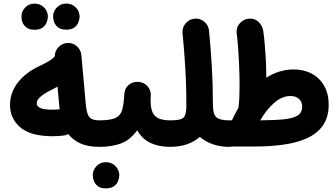

<svg xmlns="http://www.w3.org/2000/svg" viewBox="-20 -770 1877 1075"><path d="M36.1 -182.1Q36.1 -251.5 79.8 -307.9Q123.5 -364.3 204.1 -401.9Q230 -413.6 254.2 -428.2Q278.3 -442.9 287.1 -455.6Q286.6 -483.4 306.4 -504.9Q326.2 -526.4 355 -529.3Q385.3 -532.2 408.9 -512.2Q432.6 -492.2 435.5 -461.9L460 -189.9Q463.9 -149.4 471.9 -129.4Q480 -109.4 495.6 -102.8Q511.2 -96.2 536.6 -96.2H537.1Q567.9 -96.2 589.4 -74.5Q610.8 -52.7 610.8 -22Q610.8 8.3 589.4 30.3Q567.9 52.2 537.1 52.2H536.6Q472.7 52.2 430.4 33.2Q388.2 14.2 362.3 -19.5Q350.6 -13.2 337.4 -11.2Q322.3 -9.3 304.7 -8.3Q287.1 -7.3 275.9 -7.3Q151.9 -7.3 94 -56.6Q36.1 -106 36.1 -182.1ZM185.5 -191.4Q185.5 -174.8 206.1 -165.3Q226.6 -155.8 275.9 -155.8Q282.2 -155.8 292.7 -156.5Q303.2 -157.2 314 -158.2Q313 -167.5 312 -177.2L302.2 -284.7Q286.1 -275.4 267.6 -266.6Q230 -248.5 207.8 -229.2Q185.5 -210 185.5 -191.4ZM277.3 -678.2Q277.3 -706.1 298.1 -728Q318.8 -750 350.1 -750Q373 -750 388.9 -740.2Q404.8 -730.5 414.1 -716.3Q425.8 -697.8 425.8 -678.2Q425.8 -663.6 419.4 -646.2Q413.1 -628.9 397 -616.5Q380.9 -604 351.1 -604Q320.8 -604 305.2 -616.7Q289.6 -629.4 283.2 -646Q277.3 -662.1 277.3 -678.2ZM100.1 -677.7Q100.1 -705.6 120.6 -727.5Q141.1 -749.5 172.9 -749.5Q195.8 -749.5 211.7 -739.7Q227.5 -730 236.8 -715.8Q248 -697.8 248 -677.7Q248 -663.1 241.7 -645.8Q235.4 -628.4 219.2 -616Q203.1 -603.5 173.8 -603.5Q143.6 -603.5 127.9 -616.2Q112.3 -628.9 105.5 -645.5Q102.5 -653.8 101.3 -662.1Q100.1 -670.4 100.1 -677.7Z M462.4 -22Q462.4 -52.7 484.6 -74.5Q506.8 -96.2 537.1 -96.2Q598.6 -96.2 627 -109.9Q655.3 -123.5 664.3 -155.3Q673.3 -187 675.8 -241.2Q677.7 -275.9 700.9 -294.9Q724.1 -314 755.4 -311.5Q786.1 -309.6 806.4 -286.4Q826.7 -263.2 824.2 -232.9Q818.8 -158.7 842.3 -127.4Q865.7 -96.2 932.6 -96.2H933.1Q963.9 -96.2 985.4 -74.5Q1006.8 -52.7 1006.8 -22Q1006.8 8.3 985.4 30.3Q963.9 52.2 933.1 52.2H932.6Q870.6 52.2 824 31Q777.3 9.8 748 -40.5Q709.5 13.2 658.2 32.7Q606.9 52.2 537.1 52.2Q506.8 52.2 484.6 30.3Q462.4 8.3 462.4 -22ZM499.5 210.4Q499.5 182.6 520 160.4Q540.5 138.2 572.3 138.2Q595.2 138.2 611.1 147.9Q627 157.7 636.2 171.9Q647.9 191.4 647.9 210.4Q647.9 225.1 641.6 242.4Q635.3 259.8 618.9 272.2Q602.5 284.7 573.2 284.7Q543 284.7 527.3 272Q511.7 259.3 505.4 242.7Q499.5 226.6 499.5 210.4Z M858.9 -22Q858.9 -52.7 880.9 -74.5Q902.8 -96.2 933.1 -96.2Q971.7 -96.2 991 -102.3Q1010.3 -108.4 1016.8 -126.5Q1023.4 -144.5 1023.4 -180.2Q1023.4 -254.9 1020.8 -320.6Q1018.1 -386.2 1013.4 -450.4Q1008.8 -514.6 1002 -584.5Q999 -614.7 1019 -638.7Q1039.1 -662.6 1069.3 -665.5Q1099.6 -668.5 1123.5 -648.7Q1147.5 -628.9 1150.4 -598.1Q1160.2 -494.1 1166 -397.7Q1171.9 -301.3 1171.9 -189Q1172.4 -184.6 1172.4 -180.2Q1172.4 -129.9 1191.9 -113Q1211.4 -96.2 1261.7 -96.2H1262.2Q1293 -96.2 1314.5 -74.5Q1335.9 -52.7 1335.9 -22Q1335.9 8.3 1314.5 30.3Q1293 52.2 1262.2 52.2H1261.7Q1215.8 52.2 1173.8 38.3Q1131.8 24.4 1099.1 -3.4Q1034.7 52.2 933.1 52.2Q902.8 52.2 880.9 30.3Q858.9 8.3 858.9 -22Z M1188.5 -22.5Q1188.5 -52.7 1210.2 -74.5Q1231.9 -96.2 1262.2 -96.2H1279.3Q1280.8 -101.1 1282.7 -105.5Q1297.9 -137.7 1315.4 -167Q1315.4 -172.4 1315.9 -176.8Q1319.3 -201.2 1320.3 -230.5Q1321.3 -259.8 1321.3 -294.9Q1321.3 -348.1 1318.8 -403.8Q1316.4 -459.5 1312.7 -507.3Q1309.1 -555.2 1305.2 -584.5Q1301.3 -614.7 1321.3 -637.9Q1341.3 -661.1 1368.2 -665Q1401.9 -669.9 1425.3 -649.2Q1448.7 -628.4 1453.6 -598.6Q1458 -569.3 1461.9 -526.9Q1465.8 -484.4 1468.3 -438.5Q1470.7 -392.6 1470.7 -352.5Q1470.7 -343.8 1470.7 -335Q1506.3 -357.4 1544.9 -369.4Q1583.5 -381.3 1623.5 -381.3Q1681.6 -381.3 1726.1 -357.2Q1770.5 -333 1795.4 -288.8Q1820.3 -244.6 1820.3 -184.6Q1820.3 -113.3 1787.8 -67.4Q1755.4 -21.5 1698.2 4.2Q1641.1 29.8 1566.2 40Q1491.2 50.3 1406.7 50.3H1262.2Q1231.9 50.3 1210.2 28.8Q1188.5 7.3 1188.5 -22.5ZM1605.5 -232.4Q1560.5 -232.4 1517.1 -195.8Q1473.6 -159.2 1437 -96.2Q1522 -96.7 1573.5 -102.5Q1625 -108.4 1648.4 -124.5Q1671.9 -140.6 1671.9 -171.9Q1671.9 -199.7 1654.5 -216.1Q1637.2 -232.4 1605.5 -232.4Z"/></svg>

Font: Mikhak-DS1-FD ExtraBold
Style: Regular
Weight: 800
Designer: Amin Abedi
Version: Version 3.2